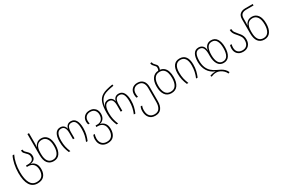

<svg xmlns="http://www.w3.org/2000/svg" viewBox="131 -2273 5913 4026"><g transform="rotate(-30 3088.0 -260.0)"><path d="M297 245Q176 245 114.5 145.5Q53 46 53 -145Q53 -254 75 -356Q97 -458 133 -529H172Q134 -453 113 -353.5Q92 -254 92 -145Q92 23 142 116.5Q192 210 297 210Q388 210 430 158.5Q472 107 472 17Q472 -73 426.5 -120.5Q381 -168 308 -168H270V-203H319Q380 -203 417 -228.5Q454 -254 454 -306Q454 -345 439 -369.5Q424 -394 401 -414Q377 -436 356.5 -461.5Q336 -487 336 -529H374Q374 -497 392 -475.5Q410 -454 433 -434Q458 -412 476 -383Q494 -354 494 -308Q494 -254 462 -224Q430 -194 373 -186V-183Q430 -174 471 -123.5Q512 -73 512 19Q512 126 457.5 185.5Q403 245 297 245Z M823 10Q730 10 678 -55.5Q626 -121 626 -256V-760H664V-521Q664 -501 663 -473.5Q662 -446 661 -425H664Q680 -472 721.5 -505.5Q763 -539 829 -539Q917 -539 970 -469Q1023 -399 1023 -263Q1023 -140 973 -65Q923 10 823 10ZM823 -25Q902 -25 943 -87.5Q984 -150 984 -263Q984 -382 941.5 -443.5Q899 -505 825 -505Q745 -505 704.5 -448Q664 -391 664 -284V-254Q664 -142 704 -83.5Q744 -25 823 -25Z M1189 0Q1160 -68 1144.5 -133.5Q1129 -199 1129 -286Q1129 -408 1169.5 -473.5Q1210 -539 1289 -539Q1341 -539 1374 -510Q1407 -481 1416 -432H1418Q1428 -481 1460.5 -510Q1493 -539 1546 -539Q1625 -539 1665 -472Q1705 -405 1705 -286Q1705 -201 1689.5 -134.5Q1674 -68 1645 0H1607Q1636 -68 1651 -136Q1666 -204 1666 -286Q1666 -393 1637 -449Q1608 -505 1543 -505Q1484 -505 1460 -462Q1436 -419 1436 -341V-188H1399V-341Q1399 -419 1374 -462Q1349 -505 1293 -505Q1228 -505 1198 -448.5Q1168 -392 1168 -286Q1168 -203 1183 -136Q1198 -69 1227 0Z M1993 250Q1928 250 1883.5 223.5Q1839 197 1816.5 151.5Q1794 106 1794 48Q1794 14 1800.5 -12Q1807 -38 1814 -55H1850Q1843 -37 1837.5 -11.5Q1832 14 1832 47Q1833 124 1874.5 169.5Q1916 215 1993 215Q2077 215 2116.5 160.5Q2156 106 2156 21Q2156 -73 2109 -119Q2062 -165 1990 -165H1952V-200H1995Q2063 -200 2101 -242Q2139 -284 2139 -359Q2139 -422 2103 -463.5Q2067 -505 2000 -505Q1935 -505 1896.5 -468Q1858 -431 1858 -366Q1858 -345 1861 -327.5Q1864 -310 1868 -299H1831Q1827 -311 1823.5 -329.5Q1820 -348 1820 -367Q1820 -443 1868.5 -491Q1917 -539 2000 -539Q2056 -539 2095.5 -515.5Q2135 -492 2156 -451.5Q2177 -411 2177 -361Q2177 -289 2143.5 -243Q2110 -197 2052 -184V-181Q2112 -171 2153.5 -120Q2195 -69 2195 21Q2195 125 2144.5 187.5Q2094 250 1993 250Z M2346 0Q2317 -68 2301.5 -133.5Q2286 -199 2286 -287V-326Q2286 -464 2317.5 -556.5Q2349 -649 2431 -696Q2470 -720 2534.5 -738Q2599 -756 2688 -770L2694 -736Q2607 -722 2545 -705.5Q2483 -689 2450 -669Q2400 -639 2368 -587.5Q2336 -536 2322 -444H2324Q2345 -502 2378.5 -520.5Q2412 -539 2448 -539Q2499 -539 2531.5 -510Q2564 -481 2573 -432H2575Q2585 -481 2617 -510Q2649 -539 2703 -539Q2782 -539 2822 -472Q2862 -405 2862 -286Q2862 -201 2846 -134.5Q2830 -68 2802 0H2764Q2793 -68 2807.5 -136Q2822 -204 2822 -286Q2822 -393 2793.5 -449Q2765 -505 2700 -505Q2641 -505 2617 -462Q2593 -419 2593 -341V-188H2555V-341Q2555 -419 2530.5 -462Q2506 -505 2449 -505Q2385 -505 2355 -448.5Q2325 -392 2325 -286Q2325 -203 2340 -136Q2355 -69 2384 0Z M3147 250Q3052 250 3001.5 190.5Q2951 131 2951 32Q2951 -6 2957.5 -32Q2964 -58 2971 -75H3008Q3001 -57 2995 -31Q2989 -5 2989 30Q2989 120 3030.5 167.5Q3072 215 3147 215Q3228 215 3265 159Q3302 103 3302 9V-329Q3302 -413 3265 -459Q3228 -505 3156 -505Q3093 -505 3054 -466.5Q3015 -428 3015 -355Q3015 -330 3018 -310.5Q3021 -291 3025 -277H2988Q2984 -291 2980 -311.5Q2976 -332 2976 -356Q2976 -441 3025 -490Q3074 -539 3156 -539Q3243 -539 3291.5 -485Q3340 -431 3340 -331V9Q3340 122 3292 186Q3244 250 3147 250Z M3704 -538Q3765 -531 3804.5 -495Q3844 -459 3862.5 -400Q3881 -341 3881 -265Q3881 -139 3829.5 -64.5Q3778 10 3675 10Q3574 10 3521.5 -64.5Q3469 -139 3469 -266Q3469 -391 3520 -463Q3571 -535 3666 -539Q3675 -553 3678.5 -569Q3682 -585 3682 -603Q3682 -626 3671 -641Q3660 -656 3645 -670Q3629 -686 3614 -706Q3599 -726 3599 -760H3637Q3637 -736 3648 -720Q3659 -704 3673 -690Q3691 -674 3705.5 -654.5Q3720 -635 3720 -604Q3720 -570 3704 -538ZM3675 -25Q3761 -25 3801.5 -89Q3842 -153 3842 -265Q3842 -336 3825.5 -390Q3809 -444 3773 -474.5Q3737 -505 3678 -505Q3593 -505 3550.5 -442Q3508 -379 3508 -266Q3508 -154 3549 -89.5Q3590 -25 3675 -25Z M4047 0Q4018 -68 4002.5 -134Q3987 -200 3987 -288Q3987 -410 4036 -474.5Q4085 -539 4178 -539Q4273 -539 4321 -473.5Q4369 -408 4369 -288Q4369 -202 4353 -135Q4337 -68 4309 0H4271Q4300 -68 4315 -136Q4330 -204 4330 -287Q4330 -393 4292 -449Q4254 -505 4178 -505Q4104 -505 4065 -448.5Q4026 -392 4026 -287Q4026 -203 4041 -136Q4056 -69 4085 0Z M4913 250Q4894 206 4858.5 172.5Q4823 139 4781 120.5Q4739 102 4700 102Q4664 102 4633 109.5Q4602 117 4573 130L4559 101Q4586 89 4620 82Q4654 75 4699 76V74Q4589 30 4532 -63Q4475 -156 4475 -285Q4475 -406 4515 -472.5Q4555 -539 4639 -539Q4696 -539 4735 -502.5Q4774 -466 4778 -391H4780Q4791 -461 4833.5 -500Q4876 -539 4941 -539Q5032 -539 5079 -467Q5126 -395 5126 -266Q5126 -140 5079 -66Q5032 8 4940 8Q4849 8 4802.5 -66.5Q4756 -141 4756 -266V-321Q4756 -409 4729 -457Q4702 -505 4640 -505Q4573 -505 4543.5 -448.5Q4514 -392 4514 -285Q4514 -190 4542 -123.5Q4570 -57 4619.5 -13Q4669 31 4732 59Q4780 80 4821 102.5Q4862 125 4894 156.5Q4926 188 4946 234ZM4940 -27Q5016 -27 5051.5 -90.5Q5087 -154 5087 -266Q5087 -379 5051.5 -442Q5016 -505 4941 -505Q4865 -505 4830 -442Q4795 -379 4795 -266Q4795 -155 4830.5 -91Q4866 -27 4940 -27Z M5411 10Q5326 10 5276.5 -39.5Q5227 -89 5227 -174Q5227 -198 5231 -218Q5235 -238 5239 -252H5276Q5273 -239 5269.5 -219.5Q5266 -200 5266 -174Q5266 -101 5305.5 -63Q5345 -25 5411 -25Q5484 -25 5521 -68Q5558 -111 5558 -184Q5558 -242 5534 -280.5Q5510 -319 5481 -352Q5459 -376 5438.5 -401.5Q5418 -427 5404.5 -457.5Q5391 -488 5391 -529H5429Q5429 -482 5452.5 -447Q5476 -412 5505 -380Q5528 -355 5549 -327Q5570 -299 5583.5 -264Q5597 -229 5597 -183Q5597 -95 5547.5 -42.5Q5498 10 5411 10Z M5923 10Q5830 10 5778 -55.5Q5726 -121 5726 -256V-594Q5726 -679 5773 -719.5Q5820 -760 5900 -760H6081V-725H5902Q5836 -725 5800 -694Q5764 -663 5764 -592V-521Q5764 -501 5763 -473.5Q5762 -446 5761 -425H5764Q5780 -472 5821.5 -505.5Q5863 -539 5929 -539Q6017 -539 6070 -469Q6123 -399 6123 -263Q6123 -140 6073 -65Q6023 10 5923 10ZM5923 -25Q6002 -25 6043 -87.5Q6084 -150 6084 -263Q6084 -382 6041.5 -443.5Q5999 -505 5925 -505Q5845 -505 5804.5 -448Q5764 -391 5764 -285V-254Q5764 -142 5804 -83.5Q5844 -25 5923 -25Z"/></g></svg>

Font: Noto Sans Georgian SemiCondensed ExtraLight
Style: Regular
Weight: 200
Width: 4
Designer: Monotype Design Team, Akaki Razmadze
Foundry: Google LLC
Version: Version 2.005; ttfautohint (v1.8.4.7-5d5b)